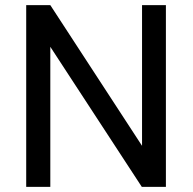

<svg xmlns="http://www.w3.org/2000/svg" viewBox="-20 -731 753 751"><path d="M628.9 0H534.7L176.8 -547.9V0H82.5V-710.9H176.8L535.6 -160.6V-710.9H628.9Z"/></svg>

Font: Vazir FD-UI
Style: Regular-FD-UI
Weight: 400
Designer: Saber Rastikerdar
Foundry: Saber Rastikerdar
Version: Version 30.1.0